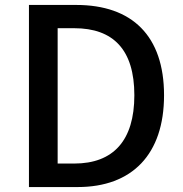

<svg xmlns="http://www.w3.org/2000/svg" viewBox="-20 -756 739 776"><path d="M97 0H294C514 0 643 -132 643 -371C643 -611 514 -736 288 -736H97ZM213 -95V-642H280C438 -642 523 -555 523 -371C523 -188 438 -95 280 -95Z"/></svg>

Font: Genne Gothic Medium
Style: Regular
Weight: 500
Designer: Ryoko NISHIZUKA (kana & ideographs); Paul D. Hunt (Latin, Greek & Cyrillic); Wenlong ZHANG (bopomofo); Sandoll Communica
Foundry: Adobe Systems Incorporated
Version: Version 1.004;PS 1.004;hotconv 16.6.51;makeotf.lib2.5.65220